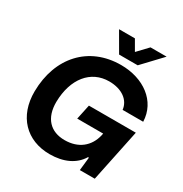

<svg xmlns="http://www.w3.org/2000/svg" viewBox="-211 -1098 1212 1269"><g transform="rotate(30 395.5 -463.5)"><path d="M346 9C451 9 533 -29 576 -101H583L572 0H686L769 -399H411L387 -286H585L582 -271C560 -178 490 -121 385 -121C278 -121 211 -188 212 -313C215 -491 308 -605 448 -605C545 -605 610 -557 618 -486H775C770 -640 634 -738 462 -738C216 -738 56 -561 53 -302C51 -111 169 9 346 9ZM415 -791H557L694 -936H571L497 -858L452 -936H331Z"/></g></svg>

Font: Mona Sans
Style: Bold Italic
Weight: 700
Italic angle: -11.7°
Designer: Deni Anggara
Foundry: GitHub
Version: Version 2.000;Glyphs 3.2.3 (3260)